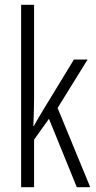

<svg xmlns="http://www.w3.org/2000/svg" viewBox="-20 -780 402 800"><path d="M122 -372Q122 -341 121 -313Q120 -285 119 -255H121Q130 -271 137.5 -284Q145 -297 154 -312L288 -532H345L220 -330L356 0H300L184 -285L122 -198V0H68V-760H122Z"/></svg>

Font: Noto Sans Tamil ExtraCondensed Light
Style: Regular
Weight: 300
Width: 2
Designer: Jelle Bosma - Monotype Design Team
Foundry: Monotype Imaging Inc.
Version: Version 2.004; ttfautohint (v1.8.4.7-5d5b)